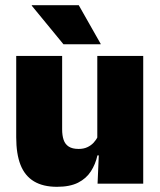

<svg xmlns="http://www.w3.org/2000/svg" viewBox="-20 -708 618 740"><path d="M219.5 -492.5V-209.5Q219.5 -186 225.2 -169Q231 -152 245 -143Q259 -134 283 -134Q302 -134 316.2 -140.5Q330.5 -147 340.8 -158Q351 -169 357 -182L384 -109H355.5Q348 -75 330.2 -47.5Q312.5 -20 281 -4Q249.5 12 199.5 12Q146 12 111 -9Q76 -30 59.2 -72.2Q42.5 -114.5 42.5 -179V-492.5ZM532 -492.5V0H356L361.5 -126.5L355 -144.5V-492.5ZM283.5 -688 368 -539V-537.5H224.5L102.5 -686V-688Z"/></svg>

Font: Anek Bangla Medium ExtraBold
Style: Regular
Weight: 800
Version: Version 1.003